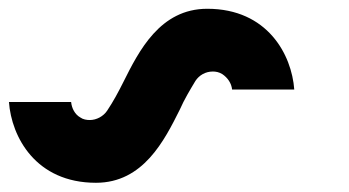

<svg xmlns="http://www.w3.org/2000/svg" viewBox="-20 -514 780 429"><path d="M498.6 -313.9H637.5C631.9 -391.7 577.8 -494.4 443.1 -494.4C337.5 -494.4 290.3 -400 255.6 -330.6C244.4 -308.3 233.3 -287.5 219.4 -266.7C211.1 -254.2 195.8 -245.8 180.6 -245.8C173.6 -245.8 165.3 -247.2 159.7 -251.4C147.2 -258.3 140.3 -272.2 138.9 -286.1H0C5.6 -208.3 59.7 -105.6 194.4 -105.6C300 -105.6 347.2 -200 381.9 -269.4C391.7 -291.7 404.2 -312.5 416.7 -333.3C425 -345.8 438.9 -354.2 455.6 -354.2C462.5 -354.2 469.4 -352.8 476.4 -348.6C488.9 -340.3 497.2 -327.8 498.6 -313.9Z"/></svg>

Font: Kubos
Style: Light
Weight: 300
Version: Version 001.000